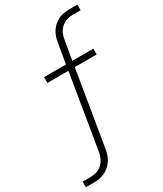

<svg xmlns="http://www.w3.org/2000/svg" viewBox="-266 -821 955 1123"><g transform="rotate(-30 211.5 -260.0)"><path d="M-34 215V177H21Q41 177 61.5 170.5Q82 164 98 149Q114 134 123 114.5Q132 95 135 75L218 -426H76V-465H224L247 -601Q250 -619 256 -637Q262 -655 272.5 -671Q283 -687 298 -700Q313 -713 330.5 -721Q348 -729 366.5 -732Q385 -735 403 -735H457V-697H403Q383 -697 362.5 -690.5Q342 -684 325.5 -669Q309 -654 300.5 -634.5Q292 -615 289 -595L267 -465H409V-426H261L177 81Q174 99 168 117Q162 135 151 151Q140 167 125 180Q110 193 92.5 201Q75 209 57 212Q39 215 21 215Z"/></g></svg>

Font: Iosevka Etoile XLtObl
Style: Regular
Weight: 200
Italic angle: -9°
Designer: Belleve Invis
Foundry: Belleve Invis
Version: Version 15.5.2; ttfautohint (v1.8.4)